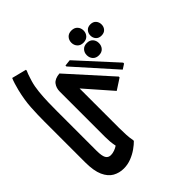

<svg xmlns="http://www.w3.org/2000/svg" viewBox="-176 -1381 1761 1761"><g transform="rotate(45 704.5 -500.5)"><path d="M737 -774 806 -668 549 -443H1060Q1107 -443 1153 -445.5Q1199 -448 1229 -455H1241Q1265 -432 1292 -394Q1319 -356 1337.5 -309Q1356 -262 1356 -211Q1356 -154 1329.5 -106Q1303 -58 1239 -29Q1175 0 1063 0H535Q444 0 354.5 -5.5Q265 -11 163 -36Q134 -43 98.5 -54Q63 -65 44 -74L80 -216H91Q102 -210 121.5 -203Q141 -196 160.5 -190Q180 -184 192 -180Q243 -165 307 -158.5Q371 -152 434.5 -150.5Q498 -149 549 -149H1063Q1130 -149 1157.5 -164.5Q1185 -180 1185 -214Q1185 -238 1176 -262.5Q1167 -287 1154 -306Q1119 -299 1090.5 -296.5Q1062 -294 1029 -294H441Q394 -294 360.5 -319.5Q327 -345 321 -409L726 -774ZM302 -562 664 -893H676L707 -845L321 -500H309ZM276 -856Q246 -856 224.5 -875Q203 -894 203 -928Q203 -963 224.5 -982Q246 -1001 276 -1001Q307 -1001 328 -982Q349 -963 349 -928Q349 -894 328 -875Q307 -856 276 -856ZM380 -705Q347 -705 324 -726Q301 -747 301 -784Q301 -822 324 -842.5Q347 -863 380 -863Q414 -863 437 -842.5Q460 -822 460 -784Q460 -747 437 -726Q414 -705 380 -705ZM199 -686Q166 -686 143 -707Q120 -728 120 -765Q120 -803 143 -824Q166 -845 199 -845Q232 -845 255 -824Q278 -803 278 -765Q278 -728 255 -707Q232 -686 199 -686Z"/></g></svg>

Font: Kufam
Style: Bold Italic
Weight: 700
Italic angle: -11°
Designer: Artur Schmal
Foundry: Original Type
Version: Version 1.301; ttfautohint (v1.8.3)